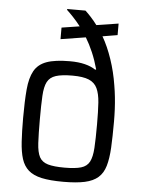

<svg xmlns="http://www.w3.org/2000/svg" viewBox="-53 -785 617 836"><g transform="rotate(5 255.0 -367.5)"><path d="M254.9 8Q197.3 8 160.4 0Q123.6 -8.1 102.5 -26.6Q81.5 -45.2 71.9 -75.4Q62.4 -105.7 59.6 -150.2Q56.8 -194.6 56.8 -254Q56.8 -327.6 61.3 -378.5Q65.8 -429.4 82.8 -460Q99.8 -490.7 136.6 -504.1Q173.4 -517.5 238.6 -517.5Q276.1 -517.5 304.3 -510.4Q332.5 -503.3 351.3 -490.2L355.2 -492.2Q344.4 -531.5 329.9 -565.2Q315.5 -598.9 298.3 -627.1L189.1 -609.7V-660.2L267.5 -672.5Q251.6 -692.9 235.6 -709.9Q219.7 -726.9 206.6 -739V-743H286.6Q299.2 -731.5 312.7 -716.5Q326.3 -701.6 339.2 -684.3L435.2 -699.3V-648.9L370.1 -638Q394.2 -596.4 412.6 -542Q431 -487.7 440.1 -429.2Q444.2 -405.6 447 -379.4Q449.8 -353.2 451.1 -326.5Q452.4 -299.8 452.4 -272.5Q452.4 -206.3 449.9 -158.2Q447.3 -110.1 437.8 -77.9Q428.3 -45.6 406.9 -26.9Q385.6 -8.1 348.8 0Q312 8 254.9 8ZM254.9 -53.9Q302 -53.9 327.4 -61.5Q352.9 -69.1 364 -90.1Q375 -111 377.5 -150.8Q379.9 -190.6 379.9 -254Q379.9 -310.7 377.3 -349.1Q374.6 -387.4 363.5 -411Q352.5 -434.6 327 -445.4Q301.5 -456.1 254.9 -456.1Q208.3 -456.1 182.3 -447.7Q156.4 -439.3 145.3 -418Q134.3 -396.8 132.1 -357.1Q129.9 -317.3 129.9 -254Q129.9 -190.2 132.1 -150.4Q134.3 -110.6 145.3 -89.8Q156.4 -69.1 182.3 -61.5Q208.3 -53.9 254.9 -53.9Z"/></g></svg>

Font: Saira Thin SemiCondensed
Style: Regular
Weight: 100
Width: 4
Version: Version 1.101